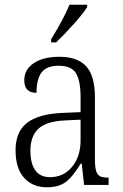

<svg xmlns="http://www.w3.org/2000/svg" viewBox="-20 -785 522 815"><path d="M46 -148Q46 -226 95.5 -264Q145 -302 249 -306L322 -309V-372Q322 -442 302.5 -474Q283 -506 229 -506Q178 -506 156.5 -477.5Q135 -449 135 -391Q83 -391 83 -444Q83 -490 123.5 -517Q164 -544 232 -544Q309 -544 346 -503.5Q383 -463 383 -371V-109Q383 -76 388 -59.5Q393 -43 404.5 -37Q416 -31 438 -31H441V0H337L327 -90H322Q293 -40 262.5 -15Q232 10 179 10Q119 10 82.5 -30Q46 -70 46 -148ZM322 -189V-277L259 -274Q178 -271 143.5 -239Q109 -207 109 -145Q109 -92 129.5 -62.5Q150 -33 192 -33Q250 -33 286 -77Q322 -121 322 -189ZM197 -618Q254 -712 275 -765H350V-755Q334 -729 293 -683Q252 -637 218 -605H197Z"/></svg>

Font: Noto Serif NarrowLight
Style: Regular
Weight: 300
Width: 4
Designer: Monotype Design Team
Foundry: Monotype Imaging Inc.
Version: Version 1.001